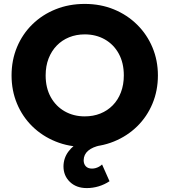

<svg xmlns="http://www.w3.org/2000/svg" viewBox="-20 -735 866 980"><path d="M423 225Q369.5 225 336.8 193.5Q304 162 304 114Q304.5 72 329 38.8Q353.5 5.5 397.2 -16.5Q441 -38.5 498.5 -46.5L494.5 6.5Q452.5 15 430 34.2Q407.5 53.5 407 83Q407 102 418 113.8Q429 125.5 449.5 125.5Q459 125.5 468 123Q477 120.5 485.5 115.8Q494 111 501 104.5L539 190Q513.5 207 483.8 216Q454 225 423 225ZM412.5 15Q332 15 263.8 -12.8Q195.5 -40.5 145 -90Q94.5 -139.5 66.8 -206Q39 -272.5 39 -350Q39 -428 66.8 -494.5Q94.5 -561 145 -610.5Q195.5 -660 263.8 -687.5Q332 -715 412.5 -715Q493.5 -715 561.5 -687Q629.5 -659 680 -609Q730.5 -559 758.2 -492.8Q786 -426.5 786 -350Q786 -272.5 758.2 -206Q730.5 -139.5 680 -90Q629.5 -40.5 561.5 -12.8Q493.5 15 412.5 15ZM412.5 -141Q456 -141 492.2 -155.5Q528.5 -170 555.5 -197.5Q582.5 -225 597.2 -263.8Q612 -302.5 612 -350Q612 -414 586.2 -461Q560.5 -508 515.2 -533.8Q470 -559.5 412.5 -559.5Q369.5 -559.5 333 -544.8Q296.5 -530 269.8 -502.5Q243 -475 228 -436.5Q213 -398 213 -350Q213 -286.5 239 -239.5Q265 -192.5 310.2 -166.8Q355.5 -141 412.5 -141Z"/></svg>

Font: Geologica Roman
Style: Bold
Weight: 700
Designer: Sindre Bremnes, Frode Helland
Foundry: Monokrom Skriftforlag AS
Version: Version 1.010;gftools[0.9.28]